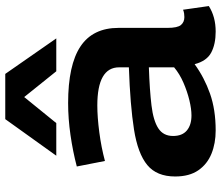

<svg xmlns="http://www.w3.org/2000/svg" viewBox="-75 -755 840 730"><g transform="rotate(-90 345.0 -390.0)"><path d="M39 -144Q39 -214 82.5 -250Q126 -286 217.5 -300.5Q309 -315 454 -320V-357Q454 -440 309 -440Q265 -440 207.5 -432.5Q150 -425 98 -411L77 -518Q134 -533 196.5 -542Q259 -551 318 -551Q463 -551 533.5 -504Q604 -457 604 -359V-173Q604 -135 615 -122Q626 -109 645 -109Q651 -109 658.5 -110Q666 -111 673 -114L687 -16Q646 10 590 10Q542 10 510 -7Q478 -24 466 -70Q415 -33 354 -11.5Q293 10 214 10Q165 10 125.5 -6Q86 -22 62.5 -56Q39 -90 39 -144ZM193 -152Q193 -117 214 -99.5Q235 -82 271 -82Q296 -82 329 -90Q362 -98 395.5 -112.5Q429 -127 454 -148V-244Q367 -241 309 -234Q251 -227 222 -208Q193 -189 193 -152ZM118 -596 257 -790H429L564 -596H439L341 -718L242 -596Z"/></g></svg>

Font: Georama Extended SemiBold
Style: Regular
Weight: 600
Width: 7
Designer: Jean-Baptiste Levee
Foundry: Production Type
Version: Version 1.000